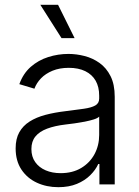

<svg xmlns="http://www.w3.org/2000/svg" viewBox="-20 -777 585 809"><path d="M225.6 11.7Q176.3 11.7 135.5 -7.1Q94.7 -25.9 70.3 -62.5Q45.9 -99.1 45.9 -151.9Q45.9 -192.4 61.3 -219.7Q76.7 -247.1 104.7 -264.9Q132.8 -282.7 171.4 -293Q210 -303.2 256.3 -308.6Q301.8 -314.5 333.3 -318.8Q364.7 -323.2 381.3 -332.5Q397.9 -341.8 397.9 -361.8V-374Q397.9 -410.6 383.1 -436.8Q368.2 -462.9 339.4 -477.1Q310.5 -491.2 270 -491.2Q231 -491.2 201.4 -479Q171.9 -466.8 152.8 -447Q133.8 -427.2 125 -403.3L61.5 -422.4Q77.6 -467.3 109.6 -495.4Q141.6 -523.4 183.1 -536.6Q224.6 -549.8 268.6 -549.8Q301.8 -549.8 336.2 -541Q370.6 -532.2 399.4 -511.7Q428.2 -491.2 445.8 -456.3Q463.4 -421.4 463.4 -369.1V0H398.9V-85.9H394Q382.8 -61 360.1 -38.6Q337.4 -16.1 304 -2.2Q270.5 11.7 225.6 11.7ZM235.4 -47.4Q285.6 -47.4 322 -69.1Q358.4 -90.8 378.2 -127.4Q397.9 -164.1 397.9 -208.5V-285.6Q391.1 -278.8 374.8 -273.7Q358.4 -268.6 337.4 -264.4Q316.4 -260.3 294.9 -257.3Q273.4 -254.4 256.3 -252.4Q210.9 -247.1 178.5 -234.9Q146 -222.7 129.2 -201.9Q112.3 -181.2 112.3 -148.9Q112.3 -116.7 128.4 -94Q144.5 -71.3 172.4 -59.3Q200.2 -47.4 235.4 -47.4ZM239.3 -616.2 149.9 -756.8H224.6L294.4 -616.2Z"/></svg>

Font: Inter 16pt Light
Style: Regular
Weight: 300
Version: Version 4.001;git-66647c0bb